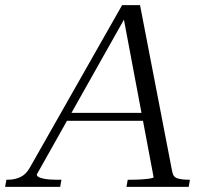

<svg xmlns="http://www.w3.org/2000/svg" viewBox="-73 -730 819 750"><path d="M189 -289H504L501 -258H176ZM407 -675 420 -669 71 -49Q70 -43 78 -38.5Q86 -34 103 -31Q120 -28 144 -28H167L162 0H-53L-48 -28H-41Q-15 -28 7 -38.5Q29 -49 44 -76L404 -710H474L600 -58Q604 -38 621 -33Q638 -28 663 -28H669L664 0H421L426 -28H444Q465 -28 484 -29.5Q503 -31 515 -33Q527 -35 527 -38Z"/></svg>

Font: Roboto Serif 120pt Expanded Light
Style: Italic
Weight: 300
Width: 7
Italic angle: -10°
Designer: Greg Gazdowicz
Foundry: Commercial Type
Version: Version 1.008